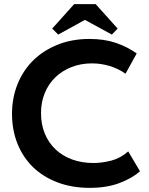

<svg xmlns="http://www.w3.org/2000/svg" viewBox="-20 -898 717 927"><path d="M413 9Q327 9 257.5 -17.5Q188 -44 139.5 -91Q91 -138 64.5 -204Q38 -270 38 -348Q38 -426 65 -492.5Q92 -559 141 -607Q190 -655 259 -682.5Q328 -710 412 -710Q484 -710 539.5 -691Q595 -672 640 -640L586 -542Q551 -567 509 -579.5Q467 -592 424 -592Q371 -592 326 -574.5Q281 -557 248 -525.5Q215 -494 196.5 -449.5Q178 -405 178 -352Q178 -297 196.5 -252.5Q215 -208 248.5 -176.5Q282 -145 328.5 -128Q375 -111 432 -111Q472 -111 517 -122.5Q562 -134 599 -167L656 -71Q619 -38 557.5 -14.5Q496 9 413 9ZM442 -878 548 -760 520 -731 390 -802 261 -731 232 -760 338 -878Z"/></svg>

Font: Tilda Sans Bold
Style: Regular
Weight: 700
Designer: ParaType Ltd
Foundry: ParaType Ltd
Version: Version 1.009